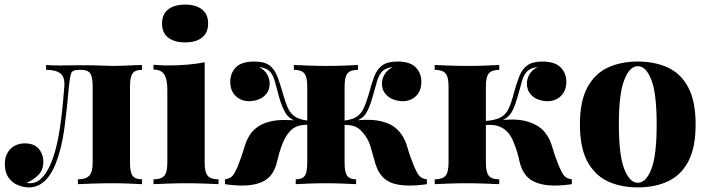

<svg xmlns="http://www.w3.org/2000/svg" viewBox="-20 -799 3072 833"><path d="M596 -517V-496Q567 -496 555.5 -481Q544 -466 544 -424V-93Q544 -51 555.5 -36Q567 -21 596 -21V0Q577 -1 541 -2.5Q505 -4 465 -4Q425 -4 382.5 -2.5Q340 -1 318 0V-21Q351 -21 366.5 -36Q382 -51 382 -93V-424Q382 -466 371 -481Q360 -496 332 -496H323Q294 -496 288.5 -480.5Q283 -465 279 -424Q271 -330 259.5 -243.5Q248 -157 222 -90Q209 -57 192 -34Q175 -11 153.5 1.5Q132 14 105 14Q82 14 57.5 4Q33 -6 17 -28.5Q1 -51 1 -87Q1 -129 25.5 -153Q50 -177 88 -177Q128 -177 148 -153.5Q168 -130 168 -97Q168 -62 147 -40.5Q126 -19 96 -6Q98 -5 102 -4.5Q106 -4 110 -4Q133 -4 150 -17Q167 -30 180.5 -51Q194 -72 203 -95Q220 -138 231 -193Q242 -248 248.5 -308.5Q255 -369 259 -424Q262 -466 241.5 -481Q221 -496 180 -496V-517Q188 -516 206 -515.5Q224 -515 241 -515Q265 -515 284.5 -515.5Q304 -516 337 -516Q368 -516 390 -515.5Q412 -515 431 -514Q450 -513 472 -513Q493 -513 517 -514Q541 -515 562.5 -516Q584 -517 596 -517Z M783 -779Q830 -779 856.5 -758Q883 -737 883 -697Q883 -657 856.5 -636Q830 -615 783 -615Q736 -615 709.5 -636Q683 -657 683 -697Q683 -737 709.5 -758Q736 -779 783 -779ZM868 -529V-93Q868 -51 881.5 -36Q895 -21 928 -21V0Q908 -1 869 -2.5Q830 -4 790 -4Q750 -4 708.5 -2.5Q667 -1 646 0V-21Q679 -21 692.5 -36Q706 -51 706 -93V-409Q706 -454 693 -475.5Q680 -497 646 -497V-518Q678 -515 708 -515Q753 -515 793.5 -518.5Q834 -522 868 -529Z M1704 -532Q1759 -532 1783.5 -507Q1808 -482 1808 -444Q1808 -405 1785 -382.5Q1762 -360 1727 -360Q1707 -360 1686.5 -367.5Q1666 -375 1651.5 -392.5Q1637 -410 1637 -437Q1637 -456 1648 -475.5Q1659 -495 1684 -508Q1654 -505 1639 -490Q1624 -475 1616 -447Q1608 -419 1596 -377Q1583 -330 1566.5 -305Q1550 -280 1509 -269L1510 -275Q1547 -280 1585 -279Q1623 -278 1657 -266Q1691 -254 1715 -225Q1737 -198 1747.5 -160Q1758 -122 1777 -76Q1788 -50 1798.5 -37Q1809 -24 1832 -21V0Q1812 3 1793 4.5Q1774 6 1756 6Q1690 6 1655.5 -18Q1621 -42 1606 -98Q1599 -121 1588.5 -159.5Q1578 -198 1553 -225Q1535 -247 1511.5 -253Q1488 -259 1455 -256V-274Q1500 -277 1522.5 -289.5Q1545 -302 1557 -327.5Q1569 -353 1581 -394Q1592 -437 1604 -468Q1616 -499 1638.5 -515.5Q1661 -532 1704 -532ZM1084 -532Q1127 -532 1149 -515.5Q1171 -499 1183 -468Q1195 -437 1207 -394Q1218 -355 1229.5 -329.5Q1241 -304 1264 -290.5Q1287 -277 1333 -274V-256Q1305 -260 1279 -254Q1253 -248 1234 -225Q1219 -207 1208.5 -182.5Q1198 -158 1191.5 -134.5Q1185 -111 1182 -98Q1169 -41 1131.5 -17.5Q1094 6 1031 6Q1014 6 995 4.5Q976 3 956 0V-21Q979 -24 989.5 -37Q1000 -50 1011 -76Q1030 -124 1040.5 -161Q1051 -198 1072 -225Q1097 -254 1132 -266Q1167 -278 1205.5 -278.5Q1244 -279 1278 -275V-269Q1237 -280 1220.5 -306Q1204 -332 1191 -377Q1180 -420 1172 -448Q1164 -476 1149 -490.5Q1134 -505 1104 -508Q1129 -495 1139.5 -475.5Q1150 -456 1150 -437Q1150 -410 1136 -392.5Q1122 -375 1101.5 -367.5Q1081 -360 1061 -360Q1026 -360 1002.5 -382.5Q979 -405 979 -444Q979 -482 1003.5 -507Q1028 -532 1084 -532ZM1533 -517V-496Q1501 -496 1488 -481Q1475 -466 1475 -424V-93Q1475 -51 1486.5 -36Q1498 -21 1525 -21V0Q1506 -1 1467.5 -2.5Q1429 -4 1392 -4Q1356 -4 1319 -2.5Q1282 -1 1263 0V-21Q1291 -21 1302 -36Q1313 -51 1313 -93V-424Q1313 -466 1300 -481Q1287 -496 1255 -496V-517Q1276 -516 1318 -514.5Q1360 -513 1398 -513Q1437 -513 1475.5 -514.5Q1514 -516 1533 -517Z M2333 -532Q2387 -532 2412 -507Q2437 -482 2437 -444Q2437 -405 2413.5 -382.5Q2390 -360 2355 -360Q2335 -360 2314.5 -367.5Q2294 -375 2280 -392.5Q2266 -410 2266 -437Q2266 -456 2276.5 -475.5Q2287 -495 2312 -508Q2283 -505 2268 -490.5Q2253 -476 2245 -448Q2237 -420 2225 -377Q2217 -349 2207.5 -327Q2198 -305 2181 -290.5Q2164 -276 2133 -268L2136 -275Q2216 -287 2267 -272Q2318 -257 2344 -225Q2366 -198 2376.5 -160Q2387 -122 2406 -76Q2417 -50 2427.5 -37Q2438 -24 2461 -21V0Q2441 3 2422.5 4.5Q2404 6 2386 6Q2324 6 2286 -17Q2248 -40 2234 -98Q2232 -111 2225 -134.5Q2218 -158 2208 -183Q2198 -208 2183 -225Q2168 -242 2144 -251Q2120 -260 2084 -256V-274Q2128 -277 2151.5 -289.5Q2175 -302 2187 -328Q2199 -354 2209 -394Q2221 -437 2233 -468Q2245 -499 2268 -515.5Q2291 -532 2333 -532ZM2146 -517V-496Q2114 -496 2101 -481Q2088 -466 2088 -424V-93Q2088 -51 2101 -36Q2114 -21 2146 -21V0Q2125 -1 2084 -2.5Q2043 -4 2004 -4Q1965 -4 1925 -2.5Q1885 -1 1866 0V-21Q1899 -21 1912.5 -36Q1926 -51 1926 -93V-424Q1926 -466 1912.5 -481Q1899 -496 1866 -496V-517Q1887 -516 1929.5 -514.5Q1972 -513 2010 -513Q2050 -513 2088 -514.5Q2126 -516 2146 -517Z M2747 -532Q2822 -532 2878.5 -505.5Q2935 -479 2966.5 -419Q2998 -359 2998 -259Q2998 -159 2966.5 -99Q2935 -39 2878.5 -12.5Q2822 14 2747 14Q2673 14 2616.5 -12.5Q2560 -39 2528 -99Q2496 -159 2496 -259Q2496 -359 2528 -419Q2560 -479 2616.5 -505.5Q2673 -532 2747 -532ZM2747 -512Q2712 -512 2688.5 -452.5Q2665 -393 2665 -259Q2665 -125 2688.5 -65.5Q2712 -6 2747 -6Q2783 -6 2806 -65.5Q2829 -125 2829 -259Q2829 -393 2806 -452.5Q2783 -512 2747 -512Z"/></svg>

Font: Playfair Display ExtraBold
Style: Regular
Weight: 800
Designer: Claus Eggers Sørensen
Foundry: Claus Eggers Sørensen
Version: Version 1.203